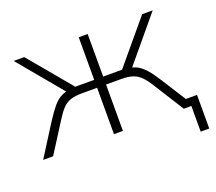

<svg xmlns="http://www.w3.org/2000/svg" viewBox="-107 -632 1022 907"><g transform="rotate(-20 404.5 -179.0)"><path d="M757 129V0H722V-40H800V129ZM12 0 112 -158Q138 -198 157.5 -221.5Q177 -245 199 -256.5Q221 -268 252 -271L231 -259L41 -487H94L273 -273H368V-487H413V-273H508L687 -487H740L550 -259L529 -271Q560 -268 580.5 -257.5Q601 -247 621.5 -224Q642 -201 669 -158L769 0H719L624 -151Q604 -183 586.5 -200.5Q569 -218 546.5 -225.5Q524 -233 489 -233H413V0H368V-233H293Q257 -233 234.5 -225.5Q212 -218 195 -200.5Q178 -183 158 -151L62 0Z"/></g></svg>

Font: Nunito Sans 10pt ExtraLight
Style: Regular
Weight: 250
Designer: Vernon Adams
Foundry: Vernon Adams
Version: Version 3.101;gftools[0.9.27]